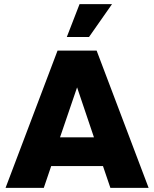

<svg xmlns="http://www.w3.org/2000/svg" viewBox="-20 -914 750 934"><path d="M7 0 260 -668H450L703 0H517L481 -106H229L193 0ZM272 -246H437L355 -489ZM305 -734 367 -894H525L413 -734Z"/></svg>

Font: Gantari ExtraBold
Style: Regular
Weight: 800
Version: Version 1.000